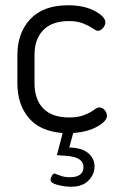

<svg xmlns="http://www.w3.org/2000/svg" viewBox="-20 -499 451 729"><path d="M46 -183C46 -129 60.5 -85 89.5 -51C118.5 -17 161.3 2 218 6L196 90L234 93C276 96.3 297 110.3 297 135C297 161 279.3 174 244 174C230.7 174 218.2 171.7 206.5 167C194.8 162.3 188.7 160 188 160C183.3 160 179.5 163 176.5 169C173.5 175 172 180 172 184C172 192 180.8 198.3 198.5 203C216.2 207.7 233.3 210 250 210C278.7 210 300.7 202.2 316 186.5C331.3 170.8 339 153 339 133C339 113 331 96.2 315 82.5C299 68.8 275 61.7 243 61L258 6C294.7 3.3 325.2 -4.8 349.5 -18.5C373.8 -32.2 386 -45.7 386 -59C386 -67 383.2 -74.3 377.5 -81C371.8 -87.7 364.7 -91 356 -91C351.3 -91 344.8 -87.8 336.5 -81.5C328.2 -75.2 316.2 -68.8 300.5 -62.5C284.8 -56.2 265.7 -53 243 -53C199.7 -53 166.8 -64.3 144.5 -87C122.2 -109.7 111 -141.7 111 -183V-290C111 -330.7 122.2 -362.3 144.5 -385C166.8 -407.7 199.3 -419 242 -419C263.3 -419 281.7 -415.8 297 -409.5C312.3 -403.2 324.2 -397 332.5 -391C340.8 -385 347 -382 351 -382C358.3 -382 365 -385.5 371 -392.5C377 -399.5 380 -406.7 380 -414C380 -428.7 366.5 -443.2 339.5 -457.5C312.5 -471.8 279 -479 239 -479C175.7 -479 127.7 -461.5 95 -426.5C62.3 -391.5 46 -346 46 -290Z"/></svg>

Font: Terminal Dosis
Style: Book
Weight: 400
Designer: EdgarTolentino, PabloImpallari, IginoMarini
Foundry: EdgarTolentino, PabloImpallari, IginoMarini
Version: Version 1.006